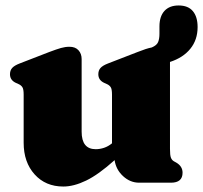

<svg xmlns="http://www.w3.org/2000/svg" viewBox="-20 -668 742 702"><path d="M66.5 -146V-322.5Q66.5 -342 61.8 -349.2Q57 -356.5 48 -360.5L39 -364.5Q16.5 -374.5 16.5 -396.5Q16.5 -410.5 24.5 -419.5Q32.5 -428.5 52 -436L160.5 -478Q187 -488 202.8 -492.5Q218.5 -497 234 -497Q255.5 -497 267 -484.2Q278.5 -471.5 278.5 -452V-186.5Q278.5 -122.5 330 -122.5Q345 -122.5 360.2 -127.5Q375.5 -132.5 389.5 -144V-322.5Q389.5 -342 384.8 -349.2Q380 -356.5 371 -360.5L362 -364.5Q339.5 -374.5 339.5 -396.5Q339.5 -410.5 347.5 -419.5Q355.5 -428.5 375 -436L483.5 -478Q500 -484.5 512.2 -488.5Q524.5 -492.5 535 -494.5Q553.5 -502.5 558.2 -514.5Q563 -526.5 563 -544.5V-571.5Q563 -608 581.2 -628Q599.5 -648 633 -648Q668 -648 685.2 -627.2Q702.5 -606.5 702.5 -569Q702.5 -522.5 676 -489.8Q649.5 -457 601.5 -441.5V-123.5Q601.5 -100.5 604.8 -91.8Q608 -83 615.5 -78.5L624.5 -73.5Q647.5 -60 647.5 -36.5Q647.5 0 605 0H489Q456 0 430 -24Q404 -48 399 -82.5Q340 -29.5 295 -7.8Q250 14 211.5 14Q146.5 14 106.5 -30.5Q66.5 -75 66.5 -146Z"/></svg>

Font: Fraunces 9pt S050 Black
Style: Regular
Weight: 900
Version: Version 1.000; ttfautohint (v1.8.3)